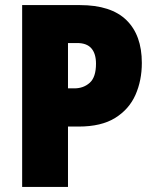

<svg xmlns="http://www.w3.org/2000/svg" viewBox="-20 -734 609 754"><path d="M294 -714Q416 -714 476.5 -655Q537 -596 537 -487Q537 -418 512 -361.5Q487 -305 432.5 -271Q378 -237 289 -237H247V0H67V-714ZM283 -565H247V-387H272Q308 -387 332.5 -409Q357 -431 357 -484Q357 -523 339 -544Q321 -565 283 -565Z"/></svg>

Font: Noto Sans Oriya Cond Blk
Style: Regular
Weight: 900
Width: 3
Designer: Amélie Bonet and Sol Matas
Foundry: Google LLC
Version: Version 2.006; ttfautohint (v1.8.4.7-5d5b)